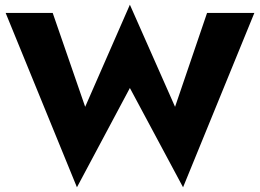

<svg xmlns="http://www.w3.org/2000/svg" viewBox="-20 -755 1105 816"><path d="M724 -301 532 -735 342 -301 204 -700H4L307 41L532 -381L758 41L1061 -700H860Z"/></svg>

Font: Jost
Style: Bold
Weight: 700
Version: Version 3.710